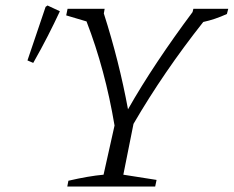

<svg xmlns="http://www.w3.org/2000/svg" viewBox="-20 -679 851 699"><path d="M225 0 229 -21Q302 -38 357 -43L397 -222Q363 -425 295 -601L221 -623L226 -647H361L358 -630Q414 -455 446 -281Q493 -364 553 -454Q613 -544 681 -635L684 -647H811L806 -628Q762 -608 720 -599Q576 -417 466 -228L429 -43L550 -24L545 0ZM101 -450 80 -459 146 -654 153 -659 198 -638Q178 -595 154 -548Q130 -501 101 -450Z"/></svg>

Font: Piazzolla Light
Style: Italic
Weight: 300
Italic angle: -11.3°
Designer: Juan Pablo del Peral
Foundry: Huerta Tipografica
Version: Version 1.330